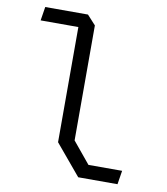

<svg xmlns="http://www.w3.org/2000/svg" viewBox="-85 -836 790 907"><g transform="rotate(10 310.0 -382.5)"><path d="M351.5 0H540L550.5 -66H389L304.5 -168.5V-720L263.5 -765H58.5L48 -699H229V-146.5Z"/></g></svg>

Font: Monaspace Krypton Light
Style: Regular
Weight: 300
Designer: Riley Cran & the Lettermatic Team
Foundry: Lettermatic
Version: Version 1.101 (Monaspace Krypton)